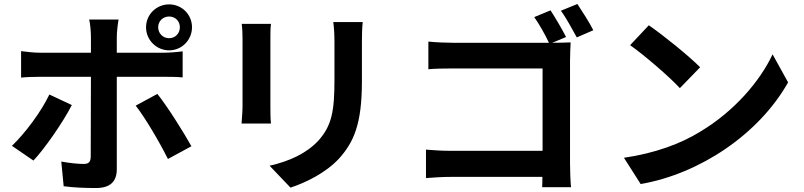

<svg xmlns="http://www.w3.org/2000/svg" viewBox="-20 -887 4040 965"><path d="M830 -634C894 -634 945 -686 945 -750C945 -814 894 -865 830 -865C766 -865 714 -814 714 -750C714 -686 766 -634 830 -634ZM830 -804C861 -804 884 -781 884 -750C884 -719 861 -695 830 -695C799 -695 775 -719 775 -750C775 -781 799 -804 830 -804ZM801 -501C828 -501 867 -501 898 -498V-629C871 -625 828 -622 800 -622H567V-702C567 -727 573 -775 576 -789H428C433 -773 437 -728 437 -702V-622H183C152 -622 117 -626 86 -630V-497C114 -500 152 -501 183 -501H437V-500C437 -453 436 -136 436 -99C435 -72 426 -63 399 -63C375 -63 331 -67 288 -75L300 49C351 56 407 58 463 58C535 58 567 24 567 -36V-501ZM662 -356C710 -295 781 -174 824 -88L942 -152C902 -224 822 -351 771 -415ZM228 -412C188 -327 107 -218 40 -154L148 -80C203 -138 296 -271 341 -359Z M1655 -776C1659 -748 1661 -715 1661 -676V-486C1661 -329 1648 -256 1580 -180C1519 -115 1435 -77 1335 -54L1440 56C1514 32 1616 -17 1683 -89C1758 -172 1799 -263 1799 -478V-676C1799 -716 1800 -748 1803 -776ZM1195 -767C1198 -744 1199 -710 1199 -691V-354C1199 -323 1195 -285 1194 -266H1342C1339 -289 1339 -328 1339 -353V-691C1339 -723 1339 -744 1342 -767Z M2799 -833C2826 -797 2856 -740 2879 -699L2962 -735C2944 -772 2906 -830 2882 -867ZM2845 -582C2845 -611 2847 -651 2848 -674C2831 -673 2790 -672 2761 -672H2756L2825 -701C2806 -739 2771 -798 2747 -835L2665 -801C2690 -766 2720 -713 2739 -672H2257C2222 -672 2172 -674 2133 -678V-539C2161 -542 2214 -543 2257 -543H2707V-129H2245C2200 -129 2156 -132 2121 -135V8C2153 5 2210 2 2249 2H2706C2706 21 2706 38 2705 54H2850C2847 24 2845 -29 2845 -64Z M3147 -660C3218 -610 3346 -500 3397 -444L3499 -549C3440 -608 3311 -712 3241 -760ZM3200 38C3496 -13 3794 -212 3941 -473L3863 -614C3800 -479 3670 -327 3499 -225C3402 -165 3273 -117 3116 -94Z"/></svg>

Font: Spoqa Han Sans Neo Bold
Style: Bold
Weight: 700
Designer: [Spoqa Han Sans Neo] Dong-huui Kim  Younghwa Kang  Yujin Lee  [Noto Sans] Ryoko NISHIZUKA  (kana & ideographs); Paul D. 
Foundry: Spoqa (http://www.spoqa-han-sans.com)
Version: Version 1.000